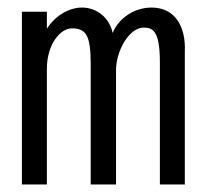

<svg xmlns="http://www.w3.org/2000/svg" viewBox="-20 -488 540 508"><path d="M38 0H104V-305C104 -373 141 -413 170 -413C208 -413 220 -394 220 -318V0H287V-302C287 -354 322 -415 360 -415C384 -415 403 -407 403 -324V0H469V-351C472 -418 443 -468 381 -468C336 -468 295 -441 278 -401C270 -440 237 -468 197 -468C161 -468 125 -445 104 -412V-457H38Z"/></svg>

Font: Inconsolata Thin
Style: Regular
Weight: 100
Monospace: yes
Designer: Raph Levien, Cyreal, Brenton Simpson
Foundry: Raph Levien, Cyreal, Google
Version: Version 3.100